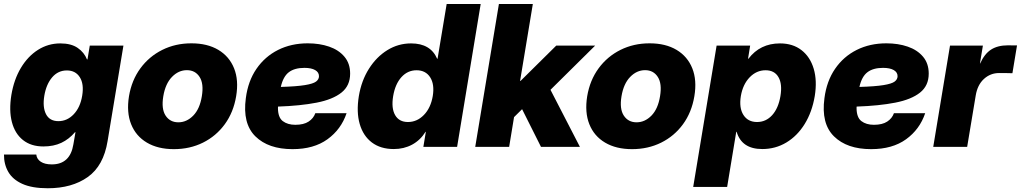

<svg xmlns="http://www.w3.org/2000/svg" viewBox="-32 -748 5200 978"><path d="M211.4 210.9Q131.3 210.9 82 188.7Q32.7 166.5 10.3 127.7Q-12.2 88.9 -11.7 39.1H152.8Q155.3 62.5 175.8 75.9Q196.3 89.4 231.9 89.4Q325.2 89.4 341.8 -12.7L352.5 -74.7H350.1Q319.8 -39.1 280.5 -20.5Q241.2 -2 189 -2Q126 -2 85 -34.7Q43.9 -67.4 28.6 -126.2Q13.2 -185.1 25.9 -264.2Q39.1 -343.3 74.5 -402.3Q109.9 -461.4 161.6 -494.1Q213.4 -526.9 275.4 -526.9Q330.6 -526.9 363.8 -503.9Q397 -481 411.1 -445.3H413.6L425.3 -515.6H596.7L516.1 -29.8Q495.6 96.7 415 153.8Q334.5 210.9 211.4 210.9ZM265.6 -130.9Q310.1 -130.9 343.5 -166Q377 -201.2 386.7 -260.7Q396.5 -320.3 374.5 -354.7Q352.5 -389.2 308.6 -389.2Q263.7 -389.2 233.6 -354Q203.6 -318.8 193.8 -260.7Q184.1 -202.1 202.4 -166.5Q220.7 -130.9 265.6 -130.9Z M853.5 11.7Q772.5 11.7 716.3 -21.5Q660.2 -54.7 636 -115.2Q611.8 -175.8 625 -257.8Q638.7 -339.4 683.1 -399.9Q727.5 -460.4 794.7 -493.9Q861.8 -527.3 942.9 -527.3Q1024.4 -527.3 1080.3 -493.9Q1136.2 -460.4 1160.4 -399.9Q1184.6 -339.4 1170.9 -257.8Q1157.2 -175.8 1113 -115.2Q1068.8 -54.7 1002 -21.5Q935.1 11.7 853.5 11.7ZM876.5 -125Q918.9 -125 952.4 -159.2Q985.8 -193.4 996.1 -257.8Q1006.8 -321.8 984.6 -356.2Q962.4 -390.6 919.9 -390.6Q877.4 -390.6 844 -356.2Q810.5 -321.8 799.8 -257.8Q789.1 -193.4 811.5 -159.2Q834 -125 876.5 -125Z M1458 11.7Q1335 11.7 1268.8 -53.5Q1202.6 -118.7 1220.2 -248Q1231.4 -335 1274.4 -397.5Q1317.4 -460 1384.5 -493.7Q1451.7 -527.3 1535.6 -527.3Q1595.7 -527.3 1644.5 -510.5Q1693.4 -493.7 1722.4 -459.2Q1751.5 -424.8 1751.5 -373Q1751.5 -311.5 1707.3 -276.4Q1663.1 -241.2 1580.8 -225.1Q1498.5 -209 1384.3 -205.1Q1383.8 -201.7 1383.8 -198.7Q1383.8 -149.9 1408.4 -131.1Q1433.1 -112.3 1472.2 -112.3Q1515.1 -112.3 1540 -128.7Q1564.9 -145 1574.2 -171.4H1733.4Q1705.6 -88.9 1636 -38.6Q1566.4 11.7 1458 11.7ZM1398.4 -305.2Q1479 -307.6 1521 -314.5Q1563 -321.3 1577.9 -332.5Q1592.8 -343.8 1592.8 -359.9Q1592.8 -379.9 1573.2 -391.1Q1553.7 -402.3 1518.6 -402.3Q1468.3 -402.3 1439.2 -380.1Q1410.2 -357.9 1398.4 -305.2Z M1974.1 11.2Q1906.7 11.2 1862.3 -22.2Q1817.9 -55.7 1800.3 -116.5Q1782.7 -177.2 1795.9 -258.8Q1809.1 -337.4 1847.4 -397.9Q1885.7 -458.5 1941.2 -492.7Q1996.6 -526.9 2062 -526.9Q2161.1 -526.9 2194.8 -448.7H2196.8L2243.2 -727.5H2416.5L2296.4 0H2124.5L2137.2 -76.7H2135.7Q2108.9 -33.7 2067.1 -11.2Q2025.4 11.2 1974.1 11.2ZM2045.9 -126.5Q2092.3 -126.5 2127.2 -162.4Q2162.1 -198.2 2172.4 -258.8Q2182.1 -318.4 2159.2 -354.2Q2136.2 -390.1 2089.8 -390.1Q2044.4 -390.1 2012.7 -355Q1981 -319.8 1970.7 -258.8Q1960.4 -196.8 1980.7 -161.6Q2001 -126.5 2045.9 -126.5Z M2388.7 0 2509.3 -727.5H2682.1L2617.2 -335.9H2619.6L2801.3 -515.6H2999.5L2772 -290.5L2921.9 0H2723.6L2627.4 -191.9L2586.4 -151.4L2561.5 0Z M3187.5 11.7Q3106.4 11.7 3050.3 -21.5Q2994.1 -54.7 2970 -115.2Q2945.8 -175.8 2959 -257.8Q2972.7 -339.4 3017.1 -399.9Q3061.5 -460.4 3128.7 -493.9Q3195.8 -527.3 3276.9 -527.3Q3358.4 -527.3 3414.3 -493.9Q3470.2 -460.4 3494.4 -399.9Q3518.6 -339.4 3504.9 -257.8Q3491.2 -175.8 3447 -115.2Q3402.8 -54.7 3335.9 -21.5Q3269 11.7 3187.5 11.7ZM3210.4 -125Q3252.9 -125 3286.4 -159.2Q3319.8 -193.4 3330.1 -257.8Q3340.8 -321.8 3318.6 -356.2Q3296.4 -390.6 3253.9 -390.6Q3211.4 -390.6 3178 -356.2Q3144.5 -321.8 3133.8 -257.8Q3123 -193.4 3145.5 -159.2Q3168 -125 3210.4 -125Z M3499 204.1 3618.2 -515.6H3789.1L3778.3 -448.7H3780.3Q3839.8 -526.9 3940.9 -526.9Q4006.3 -526.9 4050.5 -492.7Q4094.7 -458.5 4112.8 -397.9Q4130.9 -337.4 4118.2 -258.8Q4104.5 -177.2 4066.9 -116.5Q4029.3 -55.7 3973.6 -22.2Q3918 11.2 3850.6 11.2Q3746.1 11.2 3720.2 -76.7H3718.3L3671.9 204.1ZM3824.2 -126.5Q3869.6 -126.5 3901.4 -161.6Q3933.1 -196.8 3943.4 -258.8Q3953.6 -319.8 3933.3 -355Q3913.1 -390.1 3867.7 -390.1Q3821.3 -390.1 3786.6 -354.2Q3752 -318.4 3741.7 -258.8Q3731.9 -198.2 3754.9 -162.4Q3777.8 -126.5 3824.2 -126.5Z M4405.3 11.7Q4282.2 11.7 4216.1 -53.5Q4149.9 -118.7 4167.5 -248Q4178.7 -335 4221.7 -397.5Q4264.6 -460 4331.8 -493.7Q4398.9 -527.3 4482.9 -527.3Q4543 -527.3 4591.8 -510.5Q4640.6 -493.7 4669.7 -459.2Q4698.7 -424.8 4698.7 -373Q4698.7 -311.5 4654.5 -276.4Q4610.4 -241.2 4528.1 -225.1Q4445.8 -209 4331.5 -205.1Q4331.1 -201.7 4331.1 -198.7Q4331.1 -149.9 4355.7 -131.1Q4380.4 -112.3 4419.4 -112.3Q4462.4 -112.3 4487.3 -128.7Q4512.2 -145 4521.5 -171.4H4680.7Q4652.8 -88.9 4583.3 -38.6Q4513.7 11.7 4405.3 11.7ZM4345.7 -305.2Q4426.3 -307.6 4468.3 -314.5Q4510.3 -321.3 4525.1 -332.5Q4540 -343.8 4540 -359.9Q4540 -379.9 4520.5 -391.1Q4501 -402.3 4465.8 -402.3Q4415.5 -402.3 4386.5 -380.1Q4357.4 -357.9 4345.7 -305.2Z M4721.7 0 4807.1 -515.6H4974.6L4959.5 -424.3H4960.4Q4982.9 -474.1 5016.6 -495.6Q5050.3 -517.1 5102.1 -517.1Q5115.7 -517.1 5126.7 -516.8Q5137.7 -516.6 5148.4 -516.6L5125 -375Q5115.7 -375.5 5095.9 -375.7Q5076.2 -376 5057.6 -376Q5012.7 -376 4979.7 -345.7Q4946.8 -315.4 4938 -261.2L4894.5 0Z"/></svg>

Font: Inter Display Extra Bold
Style: Italic
Weight: 800
Italic angle: -9.39999°
Designer: Rasmus Andersson
Foundry: rsms
Version: Version 4.000;git-4fc901f